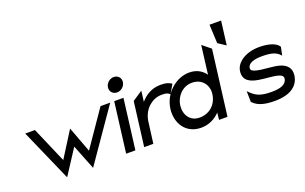

<svg xmlns="http://www.w3.org/2000/svg" viewBox="-90 -1192 2570 1620"><g transform="rotate(-20 1195.0 -382.5)"><path d="M304 -131 166 -451H79L285 17L430 -206L518 17L842 -451H755L535 -131L449 -361Z M927 -512C964 -512 997 -541 1002 -578C1007 -615 980 -644 943 -644C906 -644 873 -615 868 -578C863 -541 890 -512 927 -512ZM961 -451H878L821 0H904Z M1385 -425C1359 -438 1348 -447 1290 -447C1211 -447 1152 -408 1111 -360L1123 -456L1033 -396L983 0H1065L1090 -191C1097 -244 1121 -287 1152 -316C1181 -343 1222 -365 1272 -365C1317 -365 1324 -359 1340 -347L1345 -344L1390 -422Z M1662 -63 1655 0H1731L1805 -585L1730 -646L1698 -390C1670 -429 1625 -462 1553 -462C1441 -462 1319 -368 1301 -226C1286 -108 1351 11 1493 11C1566 11 1622 -22 1662 -63ZM1677 -226C1666 -138 1603 -74 1508 -74C1424 -74 1379 -145 1389 -226C1398 -300 1458 -373 1546 -373C1640 -373 1686 -299 1677 -226Z M1931 -568 1958 -782H1854L1862 -614Z M1961 -49C2006 0 2077 11 2154 11C2309 11 2371 -57 2381 -136C2389 -201 2354 -232 2309 -250C2247 -274 2144 -267 2080 -288C2060 -295 2045 -302 2048 -323C2053 -365 2109 -381 2178 -381C2263 -381 2305 -367 2335 -334L2341 -327L2357 -402L2356 -403C2327 -447 2253 -462 2182 -462C2058 -462 1971 -399 1962 -325C1951 -241 2014 -215 2083 -203C2139 -193 2213 -193 2260 -178C2281 -171 2297 -161 2294 -138C2288 -89 2233 -70 2157 -70C2064 -70 2018 -85 1966 -139L1957 -148L1959 -51Z"/></g></svg>

Font: Charger
Style: BdIt
Weight: 400
Designer: Jasper
Foundry: Cannot Into Space Fonts
Version: Version 0.98